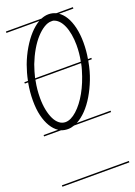

<svg xmlns="http://www.w3.org/2000/svg" viewBox="-150 -610 639 908"><g transform="rotate(-20 169.0 -155.5)"><path d="M337 -535H265Q284 -522 297 -500Q311 -477 319 -443Q327 -409 327 -368Q327 -326 320 -287H337V-280H319L318 -275Q310 -230 294.5 -190Q279 -150 259 -116.5Q239 -83 216 -59Q193 -35 167 -21H166H337V-14H151Q134 -8 119 -8Q101 -8 85 -14H0V-21H73Q53 -34 38.5 -58Q24 -82 16 -115Q8 -148 8 -191Q8 -234 16 -278Q16 -279 17 -280H0V-287H18Q26 -326 39 -362Q54 -402 74.5 -436.5Q95 -471 118 -496Q140 -520 165 -535H0V-542H179Q198 -550 217 -550Q236 -550 253 -542H337ZM44 -191Q44 -158 49.5 -131Q55 -104 64.5 -84.5Q74 -65 88 -54Q102 -43 119 -43Q146 -43 176.5 -70.5Q207 -98 232.5 -143.5Q258 -189 275 -247Q280 -263 283 -280H53Q52 -277 52 -274Q44 -234 44 -191ZM227 -514H217Q200 -514 180.5 -502Q161 -490 141.5 -468.5Q122 -447 104.5 -417Q87 -387 73 -351Q62 -320 54 -287H284Q292 -326 292 -368Q292 -396 287.5 -421.5Q283 -447 274.5 -466.5Q266 -486 254 -498Q242 -510 227 -514ZM337 239H0V232H337Z"/></g></svg>

Font: Gruenewald VA 1. Klasse
Style: Regular
Weight: 400
Designer: Peter Wiegel
Foundry: Peter Wiegel, nach dem Schriftentwurf von Dr. H. Gr¸newald
Version: Version 0.007